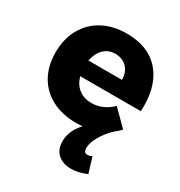

<svg xmlns="http://www.w3.org/2000/svg" viewBox="-182 -673 967 1032"><g transform="rotate(30 301.5 -157.0)"><path d="M580 -255Q580 -234 579 -223H203Q216 -177 248 -152.5Q280 -128 326 -128Q361 -128 393.5 -142Q426 -156 453 -183L546 -90Q533 -74 509 -56Q471 -20 447.5 21Q424 62 424 93Q424 124 446 124Q461 124 475 116L504 211Q453 233 409 233Q358 233 326.5 205.5Q295 178 295 125Q295 63 348 4Q324 6 310 6Q223 6 158 -28Q93 -62 58.5 -124Q24 -186 24 -268Q24 -351 59 -414.5Q94 -478 158 -512.5Q222 -547 306 -547Q438 -547 509 -469Q580 -391 580 -255ZM407 -318Q407 -365 379.5 -393.5Q352 -422 307 -422Q265 -422 236.5 -394Q208 -366 199 -318Z"/></g></svg>

Font: Gontserrat
Style: Bold
Weight: 700
Designer: Julieta Ulanovsky
Foundry: Julieta Ulanovsky
Version: Version 6.001